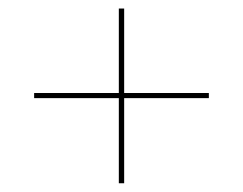

<svg xmlns="http://www.w3.org/2000/svg" viewBox="-20 -610 570 450"><path d="M60 -380V-392H469.5V-380ZM258.5 -180.5V-590H271V-180.5Z"/></svg>

Font: Bodoni Moda 18pt
Style: Italic
Weight: 400
Italic angle: -13°
Designer: Owen Earl
Foundry: indestructible type
Version: Version 2.005